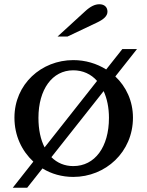

<svg xmlns="http://www.w3.org/2000/svg" viewBox="-20 -823 694 904"><path d="M325 -540C175 -540 48 -427 48 -269C48 -184 83 -112 137 -62L40 61H108L180 -30C222 -4 272 10 325 10C477 10 606 -107 606 -269C606 -347 574 -415 523 -463L625 -592H556L480 -496C435 -524 382 -540 325 -540ZM325 -492C370 -492 409 -474 437 -442L190 -129C171 -166 161 -213 161 -268C161 -402 226 -492 325 -492ZM298 -651 435 -716C467 -731 486 -747 486 -768C486 -790 471 -803 448 -803C427 -803 406 -793 381 -770L251 -651ZM222 -83 468 -394C484 -359 493 -316 493 -268C493 -131 427 -41 325 -41C284 -41 249 -56 222 -83Z"/></svg>

Font: Libre Baskerville
Style: Regular
Weight: 400
Designer: Pablo Impallari, Rodrigo Fuenzalida
Foundry: Pablo Impallari, Rodrigo Fuenzalida
Version: Version 1.051;Glyphs 3.2.3 (3260)